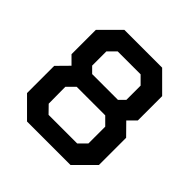

<svg xmlns="http://www.w3.org/2000/svg" viewBox="-189 -898 1059 1059"><g transform="rotate(45 340.5 -368.5)"><path d="M171 0 60 -111V-323L127 -391L82 -436V-626L193 -737H488L599 -626V-436L554 -391L621 -323V-111L510 0ZM240 -439H441L474 -472V-583L430 -627H251L207 -583V-472ZM229 -110H452L496 -154V-285L452 -329H229L185 -285L186 -154Z"/></g></svg>

Font: Tomorrow Medium
Style: Regular
Weight: 500
Designer: Tony de Marco, Monica Rizzolli
Foundry: Just in Type
Version: Version 2.002